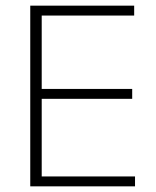

<svg xmlns="http://www.w3.org/2000/svg" viewBox="-20 -659 552 679"><path d="M87 0V-639H127.5V0ZM99.5 0V-35H457.5V0ZM109.5 -309.5V-344.5H447.5V-309.5ZM98.5 -604V-639H454.5V-604Z"/></svg>

Font: Anek Latin ExtraLight
Style: Regular
Weight: 250
Designer: Yesha Goshar
Foundry: Ek Type
Version: Version 1.003